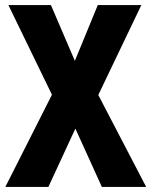

<svg xmlns="http://www.w3.org/2000/svg" viewBox="-20 -734 595 754"><path d="M554 0H380L276 -229L170 0H1L184 -362L13 -714H180L274 -495L364 -714H535L366 -361Z"/></svg>

Font: Noto Sans Lao Condensed ExtraBold
Style: Regular
Weight: 800
Width: 3
Designer: Monotype Design Team
Foundry: Monotype Imaging Inc.
Version: Version 2.003; ttfautohint (v1.8.4.7-5d5b)